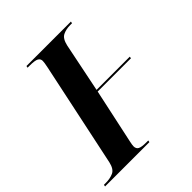

<svg xmlns="http://www.w3.org/2000/svg" viewBox="-218 -844 974 974"><g transform="rotate(-45 269.0 -357.0)"><path d="M-23 0 -21 -10H-8Q23 -10 46.5 -20.5Q70 -31 79 -71L198 -634Q204 -662 204 -674Q204 -689 191 -696.5Q178 -704 138 -704H125L127 -714H446L444 -704H430Q401 -704 378.5 -693Q356 -682 347 -642L293 -377H531L530 -367H291L228 -74Q223 -52 223 -42Q223 -24 236 -17Q249 -10 283 -10H297L295 0Z"/></g></svg>

Font: Noto Serif Display SemiCondensed
Style: Bold Italic
Weight: 700
Width: 4
Italic angle: -12°
Designer: Monotype Design Team
Foundry: Monotype Imaging Inc.
Version: Version 2.009